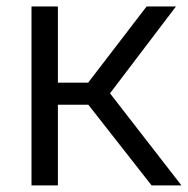

<svg xmlns="http://www.w3.org/2000/svg" viewBox="-20 -562 570 582"><path d="M439.5 0 221.5 -278 424.5 -542.5H513.5L305 -268V-290L530 0ZM75.5 0V-542.5H155.5V0ZM145.5 -244.5V-311.5H256V-244.5Z"/></svg>

Font: Encode Sans Condensed Thin
Style: Regular
Weight: 400
Version: Version 3.002